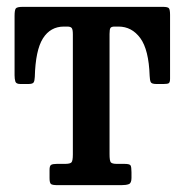

<svg xmlns="http://www.w3.org/2000/svg" viewBox="-20 -540 538 560"><path d="M124.5 -20.5V-44.5Q124.5 -56.5 129.2 -59.2Q134 -62 145.5 -62H169Q184.5 -62 188.5 -66.5Q192.5 -71 192.5 -89.5V-440Q192.5 -454 189.2 -458.2Q186 -462.5 176 -462.5H166.5Q127 -462.5 105.2 -428Q83.5 -393.5 81.5 -315.5Q81 -304 78 -299.5Q75 -295 62.5 -295H39.5Q27 -295 24.8 -302.2Q22.5 -309.5 22.5 -320.5V-493.5Q22.5 -511 26.2 -515.5Q30 -520 46.5 -520H455Q469.5 -520 472.8 -515.8Q476 -511.5 476 -496.5V-310.5Q476 -299.5 472 -297.2Q468 -295 457 -295H436Q422 -295 419.5 -300.8Q417 -306.5 416.5 -318.5Q414 -395 389.2 -428.8Q364.5 -462.5 325.5 -462.5H314.5Q305 -462.5 302.2 -458.5Q299.5 -454.5 299.5 -441V-90.5Q299.5 -71.5 303 -66.8Q306.5 -62 321.5 -62H343.5Q358 -62 360.8 -57.5Q363.5 -53 363.5 -37.5V-21Q363.5 -6 355.8 -3Q348 0 334.5 0H147.5Q133 0 128.8 -3.2Q124.5 -6.5 124.5 -20.5Z"/></svg>

Font: Besley* Narrow Medium
Style: Regular
Weight: 500
Width: 4
Designer: Owen Earl
Foundry: indestructible type*
Version: Version 3.000; ttfautohint (v1.8.3)